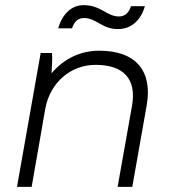

<svg xmlns="http://www.w3.org/2000/svg" viewBox="-20 -726 662 746"><path d="M46 0H103L156 -304C175 -406 255 -474 351 -474C461 -474 511 -419 493 -315L437 0H494L550 -317C573 -448 510 -529 366 -529C296 -529 231 -501 180 -441C182 -472 184 -500 182 -520H138ZM206 -616H260C268 -642 283 -656 307 -656C329 -656 349 -645 366 -635C393 -619 414 -613 439 -613C490 -613 527 -647 543 -702H489C481 -677 466 -662 442 -662C420 -662 400 -673 383 -683C356 -698 335 -706 304 -706C258 -706 222 -671 206 -616Z"/></svg>

Font: Fixel Display 20240404 Light
Style: Italic
Weight: 300
Italic angle: -10°
Designer: AlfaBravo + MacPaw
Foundry: Kyrylo Tkachov, Marchela Mozhyna, Serhii Makarenko, Maria Weinstein, Zakhar Kryvoshyya
Version: Version 1.211;Glyphs 3.2 (3225)